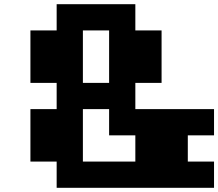

<svg xmlns="http://www.w3.org/2000/svg" viewBox="-20 -895 1040 915"><path d="M250 -875H625V-750H750V-500H625V-375H1000V-250H875V-125H1000V0H250V-125H125V-375H250V-500H125V-750H250ZM375 -750V-500H500V-750ZM375 -375V-125H625V-250H500V-375Z"/></svg>

Font: Dogica
Style: Bold
Weight: 700
Monospace: yes
Designer: Roberto Mocci
Version: Version 001.000